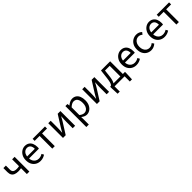

<svg xmlns="http://www.w3.org/2000/svg" viewBox="536 -2387 4480 4480"><g transform="rotate(-45 2776.5 -146.5)"><path d="M347.9 0V-193.8Q322.3 -188.5 304 -186Q285.7 -183.6 252.5 -183.6Q191.4 -183.6 148 -200.8Q104.7 -217.9 81.9 -255.5Q59.2 -293 59.2 -353V-486.1H141.4V-353Q141.4 -298.9 172.1 -274.7Q202.9 -250.6 269 -250.6Q291.3 -250.6 309.2 -253.1Q327.2 -255.5 347.9 -260V-486.1H430.2V0Z M791.4 12Q725.8 12 672.7 -18.3Q619.5 -48.6 588.4 -105.5Q557.4 -162.5 557.4 -242.9Q557.4 -322.1 589.1 -379.2Q620.7 -436.4 670.8 -467.2Q720.8 -498 776.9 -498Q839.3 -498 882.5 -469.7Q925.8 -441.5 948.1 -390.3Q970.4 -339.2 970.4 -270Q970.4 -257.5 969.5 -245.2Q968.6 -232.9 965.9 -220.8H616.3V-285.6H896.2Q896.2 -356.4 865.7 -393.9Q835.1 -431.3 778.1 -431.3Q744.7 -431.3 713 -412.7Q681.3 -394 660.5 -352.8Q639.7 -311.5 639.7 -243.7Q639.7 -181.8 661.4 -139.9Q683.2 -98 720.1 -76.6Q756.9 -55.3 800.7 -55.3Q836.2 -55.3 866.4 -65Q896.7 -74.8 921.7 -91.6L951.6 -37.7Q920.3 -16 880.7 -2Q841.1 12 791.4 12Z M1186.8 0V-419.1H1024V-486.1H1431.8V-419.1H1269V0Z M1539.9 0V-486H1620.2V-284.1Q1620.2 -244.1 1618 -198.9Q1615.7 -153.8 1611.9 -102.1H1615.9Q1630.3 -128.8 1647.5 -159.5Q1664.8 -190.2 1678.5 -212.2L1851.3 -486H1940.8V0H1860.5V-202.5Q1860.5 -241.3 1862.6 -286.7Q1864.8 -332.2 1868.8 -384.5H1864.8Q1851.1 -357 1833.8 -326.5Q1816.6 -296.1 1802.2 -273.1L1629.4 0Z M2105 205.1V-486.1H2173L2179.9 -430H2182.6Q2215.7 -457.9 2255.6 -478Q2295.6 -498.1 2337.6 -498.1Q2400.4 -498.1 2443.3 -467.5Q2486.1 -437 2508.2 -381.3Q2530.3 -325.5 2530.3 -250.4Q2530.3 -167.6 2500.7 -109Q2471 -50.4 2423.2 -19.2Q2375.3 12 2319.8 12Q2286.9 12 2252.7 -2.9Q2218.5 -17.8 2185.1 -44.3L2187.3 40.5V205.1ZM2305.6 -57.2Q2345.8 -57.2 2377.4 -80.3Q2408.9 -103.3 2427.1 -146.5Q2445.4 -189.7 2445.4 -249.7Q2445.4 -303.3 2432.3 -343.7Q2419.2 -384 2391.1 -406.5Q2363 -428.9 2317.2 -428.9Q2286.8 -428.9 2255 -412.3Q2223.2 -395.8 2187.3 -362.5V-107.8Q2220.6 -80.2 2251.3 -68.7Q2282 -57.2 2305.6 -57.2Z M2659.9 0V-486H2740.2V-284.1Q2740.2 -244.1 2738 -198.9Q2735.7 -153.8 2731.9 -102.1H2735.9Q2750.3 -128.8 2767.5 -159.5Q2784.8 -190.2 2798.5 -212.2L2971.3 -486H3060.8V0H2980.5V-202.5Q2980.5 -241.3 2982.6 -286.7Q2984.8 -332.2 2988.8 -384.5H2984.8Q2971.1 -357 2953.8 -326.5Q2936.6 -296.1 2922.2 -273.1L2749.4 0Z M3241.7 0V172H3170.8L3162.4 -14.9V-67H3653V-14.9L3644.6 172H3573.7V0ZM3500.2 -24.7V-419.1H3345.2L3326.3 -254.8Q3318.7 -187.5 3306.2 -143.3Q3293.6 -99.1 3277.5 -73.3Q3261.3 -47.5 3242.7 -35Q3224.2 -22.6 3204.7 -18.8L3186.3 -67Q3199.8 -74.3 3211.8 -92Q3223.8 -109.7 3234.4 -151.1Q3244.9 -192.4 3254.2 -270.8L3280 -486.1H3582.4V-24.7Z M3955.4 12Q3889.8 12 3836.7 -18.3Q3783.5 -48.6 3752.4 -105.5Q3721.4 -162.5 3721.4 -242.9Q3721.4 -322.1 3753.1 -379.2Q3784.7 -436.4 3834.8 -467.2Q3884.8 -498 3940.9 -498Q4003.3 -498 4046.5 -469.7Q4089.8 -441.5 4112.1 -390.3Q4134.4 -339.2 4134.4 -270Q4134.4 -257.5 4133.5 -245.2Q4132.6 -232.9 4129.9 -220.8H3780.3V-285.6H4060.2Q4060.2 -356.4 4029.7 -393.9Q3999.1 -431.3 3942.1 -431.3Q3908.7 -431.3 3877 -412.7Q3845.3 -394 3824.5 -352.8Q3803.7 -311.5 3803.7 -243.7Q3803.7 -181.8 3825.4 -139.9Q3847.2 -98 3884.1 -76.6Q3920.9 -55.3 3964.7 -55.3Q4000.2 -55.3 4030.4 -65Q4060.7 -74.8 4085.7 -91.6L4115.6 -37.7Q4084.3 -16 4044.7 -2Q4005.1 12 3955.4 12Z M4447.4 12Q4382.1 12 4330.2 -18.1Q4278.3 -48.2 4248.2 -105.1Q4218 -162.1 4218 -242.3Q4218 -323.5 4250.5 -380.6Q4282.9 -437.7 4336.3 -467.9Q4389.7 -498 4451.7 -498Q4499.8 -498 4534.3 -481.9Q4568.9 -465.8 4594.1 -441L4553.4 -389.9Q4535.1 -408 4510.7 -418.8Q4486.4 -429.5 4455.3 -429.5Q4411.7 -429.5 4377.4 -405.9Q4343.2 -382.3 4323 -340.4Q4302.8 -298.5 4302.8 -242.3Q4302.8 -186.7 4321.9 -145Q4341 -103.3 4375 -79.9Q4408.9 -56.5 4454.1 -56.5Q4487.7 -56.5 4516.7 -69.2Q4545.7 -82 4567.3 -102.1L4603 -51.5Q4572.4 -22.8 4533.1 -5.4Q4493.7 12 4447.4 12Z M4886.4 12Q4820.8 12 4767.7 -18.3Q4714.5 -48.6 4683.4 -105.5Q4652.4 -162.5 4652.4 -242.9Q4652.4 -322.1 4684.1 -379.2Q4715.7 -436.4 4765.8 -467.2Q4815.8 -498 4871.9 -498Q4934.3 -498 4977.5 -469.7Q5020.8 -441.5 5043.1 -390.3Q5065.4 -339.2 5065.4 -270Q5065.4 -257.5 5064.5 -245.2Q5063.6 -232.9 5060.9 -220.8H4711.3V-285.6H4991.2Q4991.2 -356.4 4960.7 -393.9Q4930.1 -431.3 4873.1 -431.3Q4839.7 -431.3 4808 -412.7Q4776.3 -394 4755.5 -352.8Q4734.7 -311.5 4734.7 -243.7Q4734.7 -181.8 4756.4 -139.9Q4778.2 -98 4815.1 -76.6Q4851.9 -55.3 4895.7 -55.3Q4931.2 -55.3 4961.4 -65Q4991.7 -74.8 5016.7 -91.6L5046.6 -37.7Q5015.3 -16 4975.7 -2Q4936.1 12 4886.4 12Z M5281.8 0V-419.1H5119V-486.1H5526.8V-419.1H5364V0Z"/></g></svg>

Font: SourceSans3VF
Style: Regular
Weight: 200
Designer: Paul D. Hunt
Foundry: Adobe
Version: Version 3.052;hotconv 1.1.0;makeotfexe 2.6.0